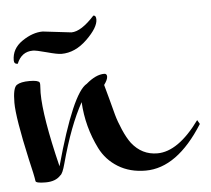

<svg xmlns="http://www.w3.org/2000/svg" viewBox="-52 -490 626 570"><g transform="rotate(-5 261.5 -205.5)"><path d="M71 -255 70 -231Q70 -160 107 -9Q166 -223 209 -246Q238 -271 263 -271Q271 -271 271 -262Q271 -253 260 -238Q264 -225 271.5 -196Q279 -167 284.5 -147Q290 -127 301 -101.5Q312 -76 324 -60Q354 -22 400 -22Q462 -22 526 -110L533 -98Q455 26 361 26Q314 26 279 4.5Q244 -17 226 -53Q193 -119 189 -193Q152 -127 122 -16Q114 14 107 18Q92 35 62 35Q32 35 32 28Q30 12 18 -38Q-10 -164 -10 -208.5Q-10 -253 2 -261Q14 -269 40 -269Q66 -269 70 -262Q71 -260 71 -255ZM92 -412 177 -402Q206 -402 246 -446Q254 -446 254 -434Q254 -410 218.5 -375.5Q183 -341 142 -341Q130 -341 99 -349.5Q68 -358 58 -358Q24 -358 10 -323Q-1 -323 -1 -334Q-1 -369 30.5 -390.5Q62 -412 92 -412Z"/></g></svg>

Font: Mr Bedfort
Style: Regular
Weight: 400
Designer: Alejandro Paul
Foundry: Alejandro Paul
Version: Version 1.000